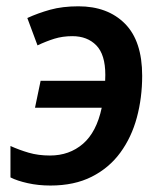

<svg xmlns="http://www.w3.org/2000/svg" viewBox="-20 -570 510 600"><path d="M137.7 9.8Q99.6 9.8 66.7 2.4Q33.7 -4.9 12.7 -15.6V-113.8Q39.6 -101.6 69.6 -92.8Q99.6 -84 136.2 -84Q196.8 -84 239.3 -120.6Q281.7 -157.2 297.9 -233.4H89.4L106.9 -317.4H308.6Q309.1 -325.2 309.1 -335.9Q309.1 -399.4 281 -428.2Q252.9 -457 206.1 -457Q175.8 -457 149.9 -449Q124 -440.9 97.2 -428.2L65.4 -513.7Q98.1 -528.8 136.7 -539.6Q175.3 -550.3 225.1 -550.3Q316.4 -550.3 370.4 -496.1Q424.3 -441.9 424.3 -333Q424.3 -264.6 407.7 -202.9Q391.1 -141.1 356.2 -93.3Q321.3 -45.4 266.8 -17.8Q212.4 9.8 137.7 9.8Z"/></svg>

Font: Open Sans SemiBold
Style: Italic
Weight: 600
Italic angle: -12°
Designer: Monotype Design Team
Foundry: Monotype Imaging Inc.
Version: Version 3.003; ttfautohint (v1.8.4)